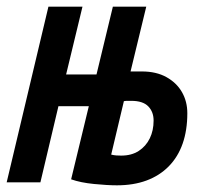

<svg xmlns="http://www.w3.org/2000/svg" viewBox="-43 -546 623 575"><path d="M307 9Q279 9 238.5 5Q198 1 170 -9L223 -228H132L78 0H-23L102 -526H204L155 -323H246L295 -526H395L348 -332Q354 -332 363.5 -332Q373 -332 382 -332Q425 -332 455.5 -315Q486 -298 502 -270Q518 -242 518 -207Q518 -156 504 -116Q490 -76 462.5 -48Q435 -20 396 -5.5Q357 9 307 9ZM320 -80Q351 -80 372.5 -94Q394 -108 405.5 -131.5Q417 -155 417 -185Q417 -211 401 -227.5Q385 -244 350 -244Q343 -244 338 -244Q333 -244 328 -243L290 -83Q298 -81 305.5 -80.5Q313 -80 320 -80Z"/></svg>

Font: Ubuntu Sans Mono
Style: Bold Italic
Weight: 700
Italic angle: -13.5°
Monospace: yes
Designer: Dalton Maag Ltd
Foundry: Dalton Maag Ltd
Version: Version 1.006